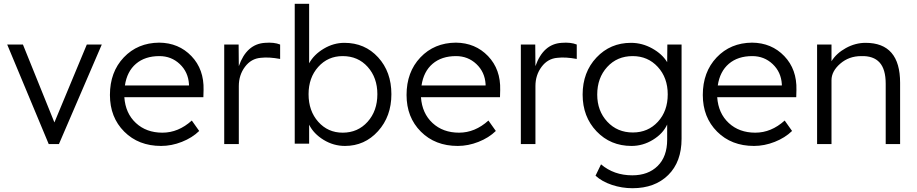

<svg xmlns="http://www.w3.org/2000/svg" viewBox="-20 -760 4837 1013"><path d="M237 0 18 -525H101L267 -114L438 -525H517L291 0Z M830 10Q711 10 635.5 -65.5Q560 -141 560 -259Q560 -380 633 -457Q706 -534 820 -535Q923 -534 990 -464Q1057 -394 1054 -285L1053 -247H636Q642 -162 697 -111Q752 -60 837 -60Q921 -60 992 -124L1031 -69Q994 -33 939.5 -11.5Q885 10 830 10ZM639 -309H977V-316Q973 -380 928.5 -422Q884 -464 821 -464Q745 -464 697.5 -423.5Q650 -383 639 -309Z M1163 0V-525H1239L1240 -411Q1281 -528 1378 -534Q1426 -538 1458 -525V-449Q1399 -460 1356 -455Q1305 -451 1272.5 -407.5Q1240 -364 1240 -306V0Z M1800 10Q1740 10 1687.5 -22Q1635 -54 1611 -102V-2H1535V-740H1611V-426Q1636 -472 1688 -503Q1740 -534 1797 -534Q1905 -534 1975 -457.5Q2045 -381 2045 -263Q2045 -146 1974.5 -68Q1904 10 1800 10ZM1608 -263Q1608 -175 1659 -117.5Q1710 -60 1788 -60Q1868 -60 1919.5 -117.5Q1971 -175 1971 -263Q1971 -350 1920 -407Q1869 -464 1788 -464Q1710 -464 1659 -407Q1608 -350 1608 -263Z M2395 10Q2276 10 2200.5 -65.5Q2125 -141 2125 -259Q2125 -380 2198 -457Q2271 -534 2385 -535Q2488 -534 2555 -464Q2622 -394 2619 -285L2618 -247H2201Q2207 -162 2262 -111Q2317 -60 2402 -60Q2486 -60 2557 -124L2596 -69Q2559 -33 2504.5 -11.5Q2450 10 2395 10ZM2204 -309H2542V-316Q2538 -380 2493.5 -422Q2449 -464 2386 -464Q2310 -464 2262.5 -423.5Q2215 -383 2204 -309Z M2728 0V-525H2804L2805 -411Q2846 -528 2943 -534Q2991 -538 3023 -525V-449Q2964 -460 2921 -455Q2870 -451 2837.5 -407.5Q2805 -364 2805 -306V0Z M3317 233Q3261 233 3208.5 215.5Q3156 198 3122 167L3151 107Q3219 165 3316 165Q3400 165 3450 115.5Q3500 66 3500 -23V-103Q3478 -55 3425 -22.5Q3372 10 3312 10Q3201 10 3127.5 -67Q3054 -144 3054 -261Q3054 -379 3127 -456.5Q3200 -534 3309 -534Q3368 -534 3421 -504.5Q3474 -475 3500 -432L3501 -525H3576V-28Q3576 94 3505.5 163.5Q3435 233 3317 233ZM3131 -261Q3131 -175 3184 -118Q3237 -61 3319 -61Q3399 -61 3451 -117.5Q3503 -174 3503 -262Q3503 -350 3450.5 -407Q3398 -464 3318 -464Q3236 -464 3183.5 -406.5Q3131 -349 3131 -261Z M3958 10Q3839 10 3763.5 -65.5Q3688 -141 3688 -259Q3688 -380 3761 -457Q3834 -534 3948 -535Q4051 -534 4118 -464Q4185 -394 4182 -285L4181 -247H3764Q3770 -162 3825 -111Q3880 -60 3965 -60Q4049 -60 4120 -124L4159 -69Q4122 -33 4067.5 -11.5Q4013 10 3958 10ZM3767 -309H4105V-316Q4101 -380 4056.5 -422Q4012 -464 3949 -464Q3873 -464 3825.5 -423.5Q3778 -383 3767 -309Z M4291 0V-525H4367V-437Q4393 -479 4443 -506.5Q4493 -534 4547 -534Q4729 -534 4729 -323V0H4653V-318Q4653 -395 4620.5 -430.5Q4588 -466 4524 -464Q4459 -464 4413 -424Q4367 -384 4367 -337V0H4329Z"/></svg>

Font: Easer Grotesk Light
Style: Regular
Weight: 300
Designer: Boardeaser, Bonnie Shaver-Troup, Thomas Jockin
Foundry: Lexend
Version: Version 1.008;Glyphs 3.1.2 (3151)